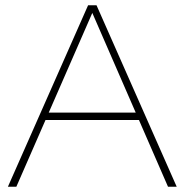

<svg xmlns="http://www.w3.org/2000/svg" viewBox="-20 -708 700 728"><path d="M42 0H10L314 -688H346L650 0H617L330 -659ZM144 -253V-281H515V-253Z"/></svg>

Font: Roundo Variable
Style: Regular
Weight: 200
Designer: Shiva Nallaperumal
Foundry: Indian Type Foundry
Version: Version 2.000